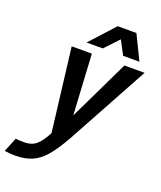

<svg xmlns="http://www.w3.org/2000/svg" viewBox="-250 -802 929 1109"><g transform="rotate(20 214.5 -247.5)"><path d="M-52 112Q-47 113 -34.5 114Q-22 115 -1 115Q40 115 66 97Q92 79 119 33L131 11L69 -500H193L214 -128L393 -500H517L244 0Q201 77 163 122Q125 167 81 186Q37 205 -23 205Q-36 205 -52 204Q-68 203 -88 200ZM142 -550 279 -700H394L467 -550H367L322 -635L242 -550Z"/></g></svg>

Font: Epunda Sans SemiBold
Style: Italic
Weight: 600
Italic angle: -12.0243°
Designer: Simon Atzbach
Foundry: typofactur
Version: Version 2.204; ttfautohint (v1.8.4.7-5d5b)